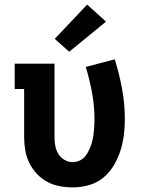

<svg xmlns="http://www.w3.org/2000/svg" viewBox="-20 -807 640 835"><path d="M296 8Q267 8 238.5 2.5Q210 -3 185 -16.5Q160 -30 140 -51.5Q120 -73 107.5 -98.5Q95 -124 90 -152.5Q85 -181 85 -210V-420H44V-530H217V-210Q217 -191 220.5 -172.5Q224 -154 233.5 -138Q243 -122 260 -112Q277 -102 295 -102Q310 -102 323.5 -107.5Q337 -113 347 -123.5Q357 -134 363.5 -147Q370 -160 375 -173.5Q380 -187 383 -201Q386 -215 387.5 -229.5Q389 -244 390 -258Q391 -272 391 -287Q391 -345 380.5 -402.5Q370 -460 353 -516L479 -549Q499 -486 511 -420Q523 -354 523 -288Q523 -253 518.5 -218Q514 -183 503 -149.5Q492 -116 473.5 -85.5Q455 -55 427.5 -33Q400 -11 365.5 -1.5Q331 8 296 8ZM281 -582 218 -638 359 -787 441 -713Z"/></svg>

Font: Iosevka Slab XBdEx
Style: Regular
Weight: 800
Width: 7
Monospace: yes
Designer: Belleve Invis
Foundry: Belleve Invis
Version: Version 11.1.0; ttfautohint (v1.8.3)